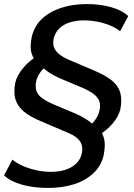

<svg xmlns="http://www.w3.org/2000/svg" viewBox="-20 -734 656 943"><path d="M216 189Q143 189 86 172.5Q29 156 0 127L41 50Q61 67 91.5 80.5Q122 94 158 102Q194 110 230 110Q271 110 302.5 99.5Q334 89 355 68.5Q376 48 382 18Q389 -15 373.5 -39Q358 -63 318 -80L180 -139Q125 -162 95 -188Q65 -214 55.5 -247.5Q46 -281 55 -328Q63 -363 94 -400.5Q125 -438 173 -465L156 -432Q140 -453 133.5 -478Q127 -503 135 -548Q146 -602 183 -638.5Q220 -675 277.5 -694.5Q335 -714 406 -714Q475 -714 528.5 -698Q582 -682 610 -655L570 -581Q538 -606 489.5 -620Q441 -634 393 -634Q354 -634 322.5 -624Q291 -614 270.5 -593.5Q250 -573 243 -542Q237 -510 253 -486.5Q269 -463 310 -444L446 -386Q502 -362 532 -336.5Q562 -311 571 -277.5Q580 -244 571 -197Q563 -162 532.5 -126.5Q502 -91 454 -63L471 -95Q486 -76 492 -49Q498 -22 490 24Q480 76 442 113.5Q404 151 346.5 170Q289 189 216 189ZM157 -332Q153 -307 159 -287.5Q165 -268 187 -252Q209 -236 246 -220L351 -176Q383 -162 408 -145.5Q433 -129 444 -113L413 -111Q435 -127 449.5 -148Q464 -169 469 -193Q474 -218 468 -236.5Q462 -255 441 -271.5Q420 -288 380 -305L275 -349Q243 -363 218 -380Q193 -397 181 -412L213 -413Q190 -397 176 -376Q162 -355 157 -332Z"/></svg>

Font: Nunito Sans 7pt SemiExpanded SemiBold
Style: Italic
Weight: 600
Width: 6
Italic angle: -9°
Designer: Vernon Adams
Foundry: Vernon Adams
Version: Version 3.101;gftools[0.9.27]